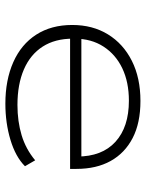

<svg xmlns="http://www.w3.org/2000/svg" viewBox="66 -601 543 715"><g transform="rotate(90 337.5 -243.5)"><path d="M366 8Q278 8 211.5 -21.5Q145 -51 109 -107Q73 -163 73 -241Q73 -317 108 -374Q143 -431 206.5 -463Q270 -495 356 -495Q438 -495 494 -466Q550 -437 579.5 -384Q609 -331 609 -256V-233H103V-275H587L563 -259Q563 -352 508 -402Q453 -452 355 -452Q286 -452 234.5 -427.5Q183 -403 153.5 -357.5Q124 -312 124 -250V-243Q124 -177 153.5 -131Q183 -85 238.5 -61Q294 -37 371 -37Q432 -37 483.5 -52.5Q535 -68 577 -103L599 -65Q564 -30 501 -11Q438 8 366 8Z"/></g></svg>

Font: Nunito Sans 10pt Expanded ExtraLight
Style: Regular
Weight: 250
Width: 7
Designer: Vernon Adams
Foundry: Vernon Adams
Version: Version 3.101;gftools[0.9.27]